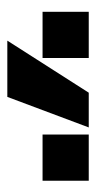

<svg xmlns="http://www.w3.org/2000/svg" viewBox="115 -1036 269 540"><g transform="rotate(-90 250.0 -765.5)"><path d="M162.1 -650.9 248 -879.9H406.2L259.8 -650.9ZM12.2 -650.9V-780.8H142.1V-650.9ZM357.4 -650.9V-780.8H487.3V-650.9Z"/></g></svg>

Font: BIZ UDPGothic
Style: Bold
Weight: 700
Designer: TypeBank Co., Ltd.
Foundry: Morisawa Inc.
Version: Version 1.051